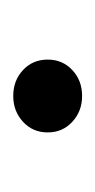

<svg xmlns="http://www.w3.org/2000/svg" viewBox="53 -182 144 290"><g transform="rotate(-90 125.0 -37.0)"><path d="M125 15Q102 15 86 0.2Q70 -14.5 70 -37Q70 -59.5 86 -74.2Q102 -89 125 -89Q148.5 -89 164.2 -74.2Q180 -59.5 180 -37Q180 -14.5 164.2 0.2Q148.5 15 125 15Z"/></g></svg>

Font: Geologica Thin
Style: Regular
Weight: 100
Designer: Sindre Bremnes, Frode Helland
Foundry: Monokrom Skriftforlag AS
Version: Version 1.010; ttfautohint (v1.8.4.7-5d5b);gftools[0.9.28]